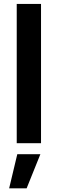

<svg xmlns="http://www.w3.org/2000/svg" viewBox="-20 -748 302 1003"><path d="M194.3 -727.5V0H67.4V-727.5ZM27.8 235.8 70.3 57.6H190.9L119.1 235.8Z"/></svg>

Font: Inter-SemiBold
Style: Regular
Weight: 600
Designer: Rasmus Andersson
Foundry: rsms
Version: Version 4.000;git-a52131595